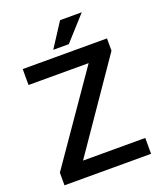

<svg xmlns="http://www.w3.org/2000/svg" viewBox="-162 -1004 926 1105"><g transform="rotate(-20 301.5 -451.0)"><path d="M569.3 -97.2V0H39.1V-77.6L410.2 -613.3H42V-710.9H558.1V-635.3L188 -97.2ZM245.1 -754.9 340.3 -901.9H473.1L340.3 -754.9Z"/></g></svg>

Font: Vazirmatn RD Medium
Style: Regular
Weight: 500
Designer: Saber Rastikerdar
Foundry: Saber Rastikerdar
Version: Version 33.003